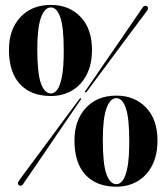

<svg xmlns="http://www.w3.org/2000/svg" viewBox="-20 -730 660 762"><path d="M182 -710.5Q254.5 -710.5 299.8 -663Q345 -615.5 345 -532.5Q345 -474 323.5 -432.8Q302 -391.5 265 -370.2Q228 -349 182 -349Q103 -349 59.2 -396.2Q15.5 -443.5 15.5 -532.5Q15.5 -612.5 60.5 -661.5Q105.5 -710.5 182 -710.5ZM233 -529Q233 -623 219.2 -661.8Q205.5 -700.5 182 -700.5Q157 -700.5 142.5 -659.8Q128 -619 128 -536Q128 -438.5 142.5 -398.8Q157 -359 182 -359Q196 -359 207.5 -374.5Q219 -390 226 -427Q233 -464 233 -529ZM324 -365.5Q323 -364 321.5 -363.2Q320 -362.5 319 -364Q317.5 -364.5 317.2 -366Q317 -367.5 319 -369.5Q322.5 -374 339.8 -399.5Q357 -425 382.5 -462Q408 -499 436.2 -539.8Q464.5 -580.5 489 -616.5Q513.5 -652.5 529.5 -675.8Q545.5 -699 546.5 -701Q550 -706 555 -707Q560 -708 564 -704.5Q567.5 -702 567.5 -696.8Q567.5 -691.5 564 -688Q563 -686.5 546.2 -664Q529.5 -641.5 503.2 -606.5Q477 -571.5 447.5 -531.8Q418 -492 391.2 -456Q364.5 -420 346 -395.2Q327.5 -370.5 324 -365.5ZM295 -336.5Q296 -339 298 -339.8Q300 -340.5 301 -339.5Q302.5 -339 302.2 -337Q302 -335 299.5 -333Q296.5 -328.5 279 -303Q261.5 -277.5 235.8 -240Q210 -202.5 182.2 -161.2Q154.5 -120 129.5 -83.8Q104.5 -47.5 88.2 -23.8Q72 0 71 1.5Q68 6 63.2 6.8Q58.5 7.5 55 5Q51 2.5 51 -2.5Q51 -7.5 55 -12.5Q56 -14 72.8 -37Q89.5 -60 116 -95.2Q142.5 -130.5 171.8 -170.5Q201 -210.5 228 -246.5Q255 -282.5 273.2 -307.5Q291.5 -332.5 295 -336.5ZM442 -350.5Q514.5 -350.5 559.8 -303Q605 -255.5 605 -172.5Q605 -114 583.5 -72.8Q562 -31.5 525 -10.2Q488 11 442 11Q363 11 319.2 -36.2Q275.5 -83.5 275.5 -172.5Q275.5 -252.5 320.5 -301.5Q365.5 -350.5 442 -350.5ZM493 -169Q493 -263 479.2 -301.8Q465.5 -340.5 442 -340.5Q417 -340.5 402.5 -299.8Q388 -259 388 -176Q388 -78.5 402.5 -38.8Q417 1 442 1Q456 1 467.5 -14.5Q479 -30 486 -67Q493 -104 493 -169Z"/></svg>

Font: Fraunces 120pt
Style: Bold
Weight: 700
Version: Version 1.000;[b76b70a41]